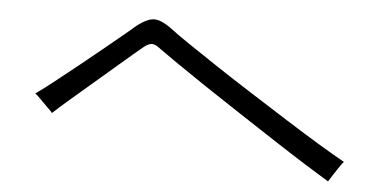

<svg xmlns="http://www.w3.org/2000/svg" viewBox="-38 -661 1076 544"><g transform="rotate(5 500.0 -389.5)"><path d="M911 -182Q886 -197 843 -224Q800 -251 748 -285Q696 -319 642.5 -354Q589 -389 540.5 -421.5Q492 -454 456.5 -478.5Q421 -503 406 -514Q390 -527 379.5 -526.5Q369 -526 354 -513Q349 -509 329 -492Q309 -475 280.5 -450.5Q252 -426 220.5 -399Q189 -372 161 -348Q133 -324 115 -307Q111 -312 100 -322.5Q89 -333 78.5 -344Q68 -355 63 -358Q82 -371 113 -395.5Q144 -420 179 -448Q214 -476 245.5 -502Q277 -528 299.5 -546.5Q322 -565 326 -569Q357 -595 378.5 -596.5Q400 -598 433 -573Q447 -562 483 -537.5Q519 -513 568 -480.5Q617 -448 672 -413Q727 -378 780.5 -344Q834 -310 879 -283Q924 -256 951 -241Q947 -237 938.5 -224.5Q930 -212 922 -199.5Q914 -187 911 -182Z"/></g></svg>

Font: Zen Kaku Gothic Antique
Style: Regular
Weight: 400
Designer: Yoshimichi Ohira
Foundry: Positype
Version: Version 1.001